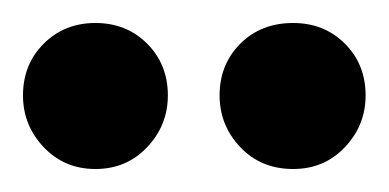

<svg xmlns="http://www.w3.org/2000/svg" viewBox="-30 -676 338 167"><path d="M225 -529Q197 -529 179 -548Q161 -567 161 -593Q161 -620 179 -638Q197 -656 225 -656Q252 -656 270 -638Q288 -620 288 -593Q288 -567 270 -548Q252 -529 225 -529ZM53 -529Q26 -529 8 -548Q-10 -567 -10 -593Q-10 -620 8 -638Q26 -656 53 -656Q80 -656 98 -638Q116 -620 116 -593Q116 -567 98 -548Q80 -529 53 -529Z"/></svg>

Font: Kreon Light SemiBold
Style: Regular
Weight: 600
Version: Version 2.002